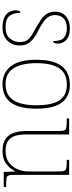

<svg xmlns="http://www.w3.org/2000/svg" viewBox="470 -1052 592 1573"><g transform="rotate(90 766.5 -266.0)"><path d="M206 10Q150 10 119.5 -7Q89 -24 77 -48.5Q65 -73 65 -95Q65 -109 67.5 -118.5Q70 -128 74.5 -132.5Q79 -137 86 -137Q86 -80 110.5 -47.5Q135 -15 206 -15Q265 -15 295 -50Q325 -85 325 -132Q325 -156 318 -175.5Q311 -195 290.5 -213Q270 -231 229 -252Q171 -284 137.5 -308.5Q104 -333 90 -359.5Q76 -386 76 -422Q76 -475 113 -508.5Q150 -542 214 -542Q259 -542 286.5 -527Q314 -512 326 -489.5Q338 -467 338 -445Q338 -426 333 -415.5Q328 -405 317 -405Q317 -470 289 -493.5Q261 -517 211 -517Q156 -517 130 -489.5Q104 -462 104 -421Q104 -390 119 -366.5Q134 -343 162.5 -323.5Q191 -304 231 -283Q282 -257 308 -233.5Q334 -210 343.5 -185.5Q353 -161 353 -131Q353 -68 312 -29Q271 10 206 10Z M670 10Q577 10 523.5 -58Q470 -126 470 -267Q470 -407 522 -474.5Q574 -542 675 -542Q770 -542 820.5 -476.5Q871 -411 871 -267Q871 -126 820 -58Q769 10 670 10ZM670 -15Q734 -15 772 -46.5Q810 -78 826.5 -134.5Q843 -191 843 -267Q843 -395 802.5 -456Q762 -517 675 -517Q581 -517 539.5 -454.5Q498 -392 498 -267Q498 -148 539.5 -81.5Q581 -15 670 -15Z M1217 10Q1135 10 1094.5 -37.5Q1054 -85 1054 -184V-442Q1054 -477 1050 -492.5Q1046 -508 1030 -512Q1014 -516 977 -516H951V-536H1082V-181Q1082 -134 1093 -96Q1104 -58 1133.5 -36.5Q1163 -15 1217 -15Q1273 -15 1310 -41.5Q1347 -68 1366 -110.5Q1385 -153 1385 -202V-442Q1385 -477 1381 -492.5Q1377 -508 1361 -512Q1345 -516 1308 -516H1290V-536H1413V-94Q1413 -60 1417 -44Q1421 -28 1435.5 -24Q1450 -20 1480 -20H1512V0H1389L1386 -91H1382Q1363 -52 1323.5 -21Q1284 10 1217 10Z"/></g></svg>

Font: Noto Serif Tibetan Thin
Style: Regular
Weight: 250
Version: Version 2.103